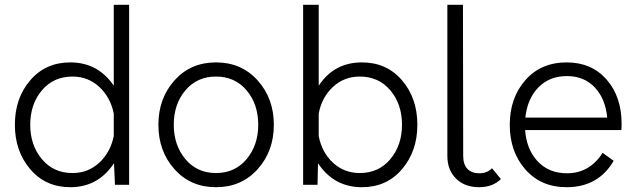

<svg xmlns="http://www.w3.org/2000/svg" viewBox="-20 -770 2651 800"><path d="M454 -750H518V0H459L455 -90Q389 10 273 10Q170 10 106 -65Q42 -140 42 -250Q42 -361 106 -435.5Q170 -510 273 -510Q388 -510 454 -413ZM282 -49Q347 -49 393.5 -92Q440 -135 454 -203V-297Q440 -365 393.5 -408Q347 -451 282 -451Q203 -451 154.5 -393.5Q106 -336 106 -250Q106 -165 154.5 -107Q203 -49 282 -49Z M1053.5 -65Q986 10 880 10Q774 10 707 -65Q640 -140 640 -250Q640 -360 707 -435Q774 -510 880 -510Q986 -510 1053.5 -435Q1121 -360 1121 -250Q1121 -140 1053.5 -65ZM1056 -250Q1056 -336 1007.5 -393.5Q959 -451 880 -451Q801 -451 752.5 -393.5Q704 -336 704 -250Q704 -165 752.5 -107Q801 -49 880 -49Q959 -49 1007.5 -107Q1056 -165 1056 -250Z M1488 -510Q1591 -510 1655 -435.5Q1719 -361 1719 -250Q1719 -140 1655 -65Q1591 10 1488 10Q1371 10 1305 -90L1303 0H1243V-750H1308V-413Q1372 -510 1488 -510ZM1479 -49Q1558 -49 1606.5 -107Q1655 -165 1655 -250Q1655 -336 1606.5 -393.5Q1558 -451 1479 -451Q1414 -451 1367.5 -408Q1321 -365 1308 -297V-203Q1321 -135 1367.5 -92Q1414 -49 1479 -49Z M1976 10Q1916 10 1880 -26Q1844 -62 1844 -120V-750H1909L1910 -120Q1910 -85 1927.5 -66.5Q1945 -48 1977 -48Q2010 -48 2030 -69L2067 -24Q2033 10 1976 10Z M2570 -254Q2570 -237 2569 -228H2168Q2174 -147 2220.5 -97.5Q2267 -48 2343 -48Q2436 -48 2491 -133L2537 -100Q2473 10 2341 10Q2234 10 2169 -64Q2104 -138 2104 -250Q2104 -362 2169 -436Q2234 -510 2341 -510Q2445 -510 2507.5 -438.5Q2570 -367 2570 -254ZM2342 -453Q2269 -453 2223 -405.5Q2177 -358 2169 -280H2510Q2503 -358 2458.5 -405.5Q2414 -453 2342 -453Z"/></svg>

Font: Orkney Light
Style: Regular
Weight: 300
Designer: Samuel Oakes and Alfredo Marco Pradil
Foundry: Alfredo Marco Pradil
Version: 1.0; ttfautohint (v1.5)